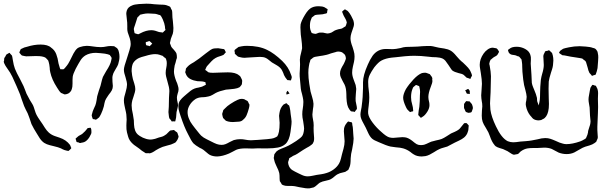

<svg xmlns="http://www.w3.org/2000/svg" viewBox="-27 -790 3283 1043"><path d="M586 -323Q586 -310 580.5 -299.5Q575 -289 564 -276Q561 -271 557 -265.5Q553 -260 549 -253Q543 -243 540.5 -229.5Q538 -216 537 -212Q531 -190 522 -171Q515 -157 511 -152Q509 -151 507 -149Q505 -147 502 -145Q501 -144 498 -142Q495 -140 494 -140Q489 -140 487 -142Q479 -142 477 -144Q476 -145 475 -149.5Q474 -154 473 -155Q473 -157 472 -159.5Q471 -162 471 -164Q471 -166 474 -175Q476 -185 482 -198Q488 -211 491 -218Q495 -229 497.5 -244.5Q500 -260 501 -267Q504 -280 510 -297.5Q516 -315 519 -324L524 -344Q526 -354 532 -372Q537 -382 542 -390Q547 -398 550 -404Q573 -439 577 -461Q577 -464 578.5 -468.5Q580 -473 579 -475Q579 -478 576 -482Q573 -486 572 -487L570 -491Q569 -492 559 -495Q546 -499 520 -501Q502 -503 494 -503Q461 -503 437 -489Q421 -479 410.5 -462.5Q400 -446 384 -416Q370 -388 368 -373Q367 -367 367 -356V-336Q367 -316 363 -306Q360 -297 359 -296L351 -287Q346 -282 336 -279Q333 -279 330.5 -278Q328 -277 325 -277Q323 -277 320 -278.5Q317 -280 315 -281Q307 -284 305 -285Q296 -292 283 -314Q254 -359 246 -398Q243 -410 243 -422Q241 -442 238 -451L235 -461L228 -469Q221 -476 221 -476Q211 -483 187 -485Q175 -486 166 -485.5Q157 -485 151 -485Q139 -484 115 -484Q111 -484 106 -485.5Q101 -487 99 -487Q97 -487 94 -488Q91 -489 90 -490Q88 -492 86 -494.5Q84 -497 83 -498Q82 -499 80 -501.5Q78 -504 78 -505Q78 -506 79 -508.5Q80 -511 81 -512Q84 -521 85 -522Q86 -523 88.5 -524.5Q91 -526 92 -526Q104 -533 120 -536Q158 -548 193 -548Q233 -548 251 -531Q270 -518 278.5 -496Q287 -474 291 -445Q294 -432 298 -421Q299 -420 299.5 -417.5Q300 -415 301 -414Q303 -413 304.5 -413.5Q306 -414 307 -414Q308 -414 313 -413.5Q318 -413 320 -415Q320 -415 326 -421Q338 -435 343 -443Q353 -460 360 -475L372 -499Q382 -518 394 -528Q404 -535 425 -539Q437 -541 444 -541Q457 -541 483 -537Q490 -536 499.5 -535Q509 -534 521 -534Q530 -534 536.5 -535Q543 -536 548 -537Q562 -540 574 -540Q588 -540 593 -539L599 -535Q601 -533 605 -531Q609 -529 610 -527Q617 -519 619 -507Q622 -495 622 -482Q622 -464 615 -441Q612 -432 602 -416Q600 -412 594 -402Q588 -392 586 -383Q582 -372 584 -346Q586 -330 586 -323ZM358 10Q361 13 360 15Q360 16 359 17Q358 18 357 19Q355 21 351 25Q347 29 345 30H344Q342 30 339 29Q336 28 334 28L323 25Q319 24 313.5 21Q308 18 304 16Q291 10 265 4Q242 -1 227.5 -6.5Q213 -12 202 -23Q191 -33 174 -63Q156 -91 144 -116Q140 -126 134 -146Q132 -152 129 -159.5Q126 -167 123 -175Q119 -183 113 -194.5Q107 -206 104 -214Q99 -226 91 -250L82 -277Q65 -319 40 -373Q29 -396 14 -416Q12 -419 6.5 -427Q1 -435 -2 -442Q-3 -444 -4.5 -447Q-6 -450 -6 -452Q-8 -455 -5 -460Q-5 -469 -4 -473Q-4 -475 2 -483L7 -493Q9 -495 13 -497Q17 -499 19 -500Q20 -501 21 -502Q22 -503 24 -503Q25 -503 26.5 -501.5Q28 -500 28 -499Q37 -490 38 -488L40 -480L43 -462Q47 -436 54 -417Q62 -396 82 -360L101 -322Q106 -311 109 -302L117 -281Q119 -277 135 -247Q138 -243 148 -226Q153 -218 156.5 -208Q160 -198 161 -194Q167 -174 172 -165Q179 -152 189.5 -137Q200 -122 204 -116Q207 -111 217 -95.5Q227 -80 238 -70Q251 -58 270.5 -51Q290 -44 297 -42Q333 -30 353 -3Q357 4 358 10ZM469 -67Q469 -63 465 -57Q460 -45 451 -34Q442 -23 430 -18Q427 -17 423 -16Q419 -15 417 -15L409 -13Q404 -13 398 -17Q391 -17 389 -19Q388 -20 387.5 -23.5Q387 -27 386 -29Q386 -31 384.5 -33.5Q383 -36 384 -37Q384 -38 385.5 -39Q387 -40 388 -41L396 -48Q400 -52 407.5 -55.5Q415 -59 419 -62Q424 -66 435 -77L446 -90Q448 -94 449 -94Q451 -95 455.5 -95Q460 -95 463 -96H465Q467 -95 469 -86Q469 -83 469.5 -76.5Q470 -70 469 -67Z M926 -16 916 -11Q906 -5 880 1Q864 5 856 8Q836 16 820 26Q799 41 786 43L778 42Q776 42 771.5 42.5Q767 43 764 42Q764 42 755 36Q745 31 729 17Q723 12 711.5 4.5Q700 -3 694 -9Q675 -26 669 -48Q661 -74 660 -88Q659 -100 659.5 -108.5Q660 -117 660 -123Q662 -140 660 -157Q660 -168 657 -181.5Q654 -195 653 -199Q652 -204 649 -218Q646 -232 646 -244Q646 -261 655 -288Q663 -316 663 -330Q663 -344 655 -370Q646 -395 646 -412Q646 -426 664 -478Q680 -527 682 -540Q683 -544 683 -551Q683 -565 678 -582Q676 -590 671 -602.5Q666 -615 665 -624Q664 -632 664.5 -645Q665 -658 664 -667Q664 -674 662 -686Q659 -713 659 -715Q659 -724 662 -733Q668 -752 692 -761Q703 -766 728 -768Q754 -770 768 -770Q790 -770 811 -767Q831 -765 842 -765Q848 -765 858.5 -764.5Q869 -764 876 -762L887 -758Q895 -755 897 -753Q899 -752 902 -743Q906 -737 907 -734Q909 -727 909 -713Q909 -696 912 -676Q912 -670 913.5 -658.5Q915 -647 915 -638Q915 -625 914 -619Q913 -607 906 -592Q900 -578 899 -569Q896 -557 896 -556Q896 -554 899 -548L904 -535Q908 -530 911.5 -526Q915 -522 918 -519Q929 -506 931 -501Q934 -492 934 -478Q934 -475 933 -472Q932 -469 931 -467Q929 -457 926.5 -449Q924 -441 922 -435Q918 -413 918 -401Q918 -382 930 -350Q936 -338 939 -326Q943 -314 943 -305Q943 -294 938 -281Q934 -267 934 -260Q934 -252 935 -246.5Q936 -241 937 -237Q940 -227 940 -216Q939 -208 932 -181Q931 -175 930.5 -162.5Q930 -150 928 -144Q927 -142 926.5 -137Q926 -132 925 -131Q924 -130 919.5 -130.5Q915 -131 914 -131L906 -130Q905 -131 901 -138L893 -147Q892 -150 891 -155Q890 -160 890 -163Q888 -175 888 -181Q888 -192 890 -210L891 -259Q893 -283 893 -295Q893 -314 883 -346Q873 -378 873 -394Q873 -403 874 -409Q875 -415 876 -420Q879 -434 879 -446Q879 -457 877 -462Q877 -463 875.5 -467.5Q874 -472 873 -473Q872 -475 866 -478Q858 -486 856 -487Q853 -488 849 -489Q845 -490 841 -492Q830 -496 816 -496Q795 -496 763 -486Q739 -480 728 -475Q707 -465 696 -447Q688 -431 688 -404Q690 -379 695 -360Q697 -353 702.5 -336Q708 -319 708 -306Q708 -292 698 -264Q690 -242 689 -231Q688 -227 688 -218Q688 -197 695 -169Q699 -147 700 -137Q700 -131 701 -113Q702 -95 707 -81.5Q712 -68 722 -59Q725 -56 728 -54.5Q731 -53 733 -51Q748 -41 767 -35.5Q786 -30 802 -33Q813 -34 836 -43Q840 -44 849.5 -46.5Q859 -49 865 -53Q877 -59 888 -72Q890 -74 893 -77Q896 -80 898 -81Q900 -82 904.5 -82Q909 -82 912 -83L918 -84Q920 -83 926 -77Q935 -71 935 -71Q939 -64 940 -58Q943 -52 943 -50V-48Q943 -43 937 -31Q931 -21 926 -16ZM795 -626Q805 -626 816 -623Q820 -622 826.5 -619.5Q833 -617 837 -616L852 -614L857 -613Q859 -614 861.5 -617Q864 -620 865 -621Q866 -622 867.5 -623Q869 -624 871 -626Q873 -629 870 -634Q870 -646 865 -664Q857 -688 850 -699L844 -707Q842 -709 837 -709Q824 -714 816 -715Q792 -717 778 -717Q765 -717 751 -714Q737 -711 734 -710L727 -702Q722 -699 719 -694Q718 -692 715 -681L706 -653Q705 -650 702.5 -643Q700 -636 700 -631Q700 -630 703 -615Q703 -611 704 -610Q705 -609 708 -608.5Q711 -608 712 -607Q721 -604 723 -604Q726 -604 729 -606Q732 -608 735 -609Q767 -626 795 -626ZM781 -541Q785 -539 786 -539Q786 -539 794 -547Q800 -553 800 -553Q800 -553 794 -559Q787 -566 785 -567Q782 -567 778 -565Q774 -563 771 -563L765 -561V-559V-554Q765 -548 768 -544Z M1269 -535Q1272 -536 1276.5 -536.5Q1281 -537 1283 -538Q1298 -541 1314 -541Q1380 -541 1424 -519Q1462 -501 1506 -459Q1541 -425 1554 -384Q1555 -382 1556.5 -377.5Q1558 -373 1558 -371V-370Q1558 -368 1557 -365.5Q1556 -363 1556 -361Q1555 -360 1554.5 -357Q1554 -354 1553 -353L1545 -354Q1537 -354 1534 -355L1531 -359Q1522 -370 1521 -373Q1515 -382 1512 -393Q1506 -407 1502 -413Q1493 -426 1475.5 -436Q1458 -446 1450 -451Q1443 -456 1433 -464.5Q1423 -473 1415 -476Q1404 -481 1385 -481Q1372 -481 1365 -480L1315 -477L1302 -476Q1289 -476 1279 -479Q1276 -480 1271 -481Q1266 -482 1264 -484Q1262 -485 1259 -488.5Q1256 -492 1253 -494Q1249 -498 1249 -498Q1248 -499 1248.5 -501Q1249 -503 1249 -503Q1247 -509 1247 -515Q1247 -518 1249.5 -520Q1252 -522 1253 -523Q1265 -533 1269 -535ZM1523 -227Q1524 -227 1526 -228.5Q1528 -230 1529 -229Q1531 -228 1533.5 -225.5Q1536 -223 1537 -221Q1543 -218 1544 -216Q1545 -214 1545.5 -210.5Q1546 -207 1547 -205Q1550 -193 1552 -170Q1556 -145 1557 -130Q1557 -117 1554.5 -100Q1552 -83 1551 -73Q1545 -28 1524 -8Q1507 7 1482.5 11.5Q1458 16 1429 16H1392Q1377 15 1345 17L1308 16Q1274 16 1256 24Q1251 26 1235 35L1217 44Q1182 59 1153 60Q1129 60 1112 51Q1105 47 1095 38Q1085 29 1078 24Q1068 17 1058 13Q1034 -1 1024 -11Q1012 -24 994 -62Q974 -99 954 -160Q953 -163 947.5 -180Q942 -197 942 -212Q942 -232 951.5 -244.5Q961 -257 972.5 -266.5Q984 -276 987 -279Q997 -288 1008 -296.5Q1019 -305 1030 -309Q1041 -313 1050 -314Q1071 -318 1080 -324Q1083 -325 1086.5 -327Q1090 -329 1092 -331Q1092 -332 1090 -336Q1090 -342 1088 -344Q1087 -345 1083 -345Q1080 -346 1076 -347Q1072 -348 1066 -348Q1059 -349 1045 -349Q1024 -352 1007.5 -360.5Q991 -369 984 -385Q983 -388 981.5 -391.5Q980 -395 979 -398Q979 -400 982 -409Q982 -417 984 -419Q985 -421 991 -427Q999 -436 1010.5 -443Q1022 -450 1026 -452Q1053 -469 1091 -500Q1096 -503 1106.5 -511.5Q1117 -520 1126 -524Q1135 -528 1158 -528Q1174 -526 1183 -524Q1189 -524 1191 -522Q1194 -521 1197 -511Q1198 -510 1199 -509Q1200 -508 1200 -506Q1199 -505 1198 -504Q1197 -503 1196 -502Q1194 -500 1191 -496Q1188 -492 1185 -491Q1183 -490 1175 -487Q1151 -480 1144 -475Q1133 -469 1121.5 -457Q1110 -445 1106 -440Q1098 -432 1097 -430Q1095 -428 1093.5 -424Q1092 -420 1091 -418Q1090 -417 1089 -414.5Q1088 -412 1088 -411Q1088 -409 1097 -404Q1103 -398 1106 -397Q1108 -396 1111.5 -396Q1115 -396 1117 -395Q1130 -394 1145 -395Q1164 -395 1173 -396L1211 -397Q1253 -397 1271 -381Q1272 -380 1274.5 -378.5Q1277 -377 1279 -374L1284 -364Q1285 -362 1286.5 -359Q1288 -356 1288 -354Q1289 -352 1288.5 -348.5Q1288 -345 1288 -343Q1288 -335 1287 -333Q1286 -330 1284.5 -328Q1283 -326 1282 -325Q1281 -324 1279 -321Q1277 -318 1274 -316Q1271 -314 1268 -313.5Q1265 -313 1262 -311Q1249 -307 1222 -305Q1214 -305 1200 -303Q1164 -295 1145 -285Q1140 -282 1128 -275Q1116 -268 1105 -266Q1098 -264 1089.5 -263Q1081 -262 1078 -262Q1055 -262 1041 -255Q1039 -255 1031 -249Q1014 -237 1003 -218.5Q992 -200 992 -181Q992 -162 1000 -144Q1006 -128 1018 -112.5Q1030 -97 1032 -94Q1038 -87 1048 -74Q1058 -61 1066 -53Q1078 -42 1096 -33.5Q1114 -25 1119 -22Q1138 -12 1150.5 -7.5Q1163 -3 1177 -3Q1188 -3 1198 -7Q1208 -11 1222 -19L1243 -29Q1261 -34 1278 -34Q1292 -34 1307 -31Q1312 -30 1319.5 -29Q1327 -28 1336 -28Q1349 -28 1373 -30Q1407 -32 1424 -34Q1436 -35 1448.5 -37Q1461 -39 1470 -44Q1472 -46 1474.5 -46.5Q1477 -47 1479 -49L1484 -59Q1489 -71 1491 -96Q1492 -105 1492 -123Q1492 -133 1490.5 -142Q1489 -151 1489 -161Q1489 -166 1491 -176Q1495 -204 1513 -222ZM1535 -297Q1535 -297 1537 -295L1543 -286Q1546 -283 1546 -282Q1545 -281 1544.5 -281.5Q1544 -282 1543 -281L1532 -277L1530 -276Q1529 -278 1528.5 -281.5Q1528 -285 1529 -288Q1530 -289 1531.5 -292Q1533 -295 1535 -297ZM1293 -139Q1288 -134 1285 -133Q1276 -128 1253 -128L1238 -127Q1224 -127 1212 -130Q1200 -134 1200 -134Q1200 -134 1193 -141Q1191 -143 1189 -145Q1187 -147 1185 -149L1182 -159Q1182 -162 1181 -164.5Q1180 -167 1180 -170Q1180 -173 1181 -176Q1182 -179 1183 -181L1186 -192Q1188 -194 1190.5 -196.5Q1193 -199 1195 -201Q1207 -214 1224 -225Q1241 -236 1245 -238Q1267 -250 1276 -252L1286 -253Q1292 -253 1300 -251Q1302 -250 1310 -245Q1311 -245 1313 -244Q1315 -243 1318 -241Q1320 -239 1321.5 -235Q1323 -231 1324 -229L1328 -222V-219Q1328 -212 1325 -201Q1319 -179 1312.5 -164Q1306 -149 1293 -139Z M1894 -37Q1894 -19 1886 21Q1879 47 1878 70Q1878 75 1877.5 86.5Q1877 98 1875 107Q1873 116 1869 124Q1868 125 1867 128.5Q1866 132 1865 133Q1863 134 1861 135.5Q1859 137 1857 138Q1849 144 1847 144Q1843 145 1839 146Q1835 147 1831 148Q1822 149 1806 157Q1800 160 1789 169.5Q1778 179 1772 182Q1763 188 1742 192Q1725 195 1711 202Q1706 205 1695 215Q1684 225 1677 228Q1667 231 1655 233Q1638 235 1600 227Q1574 220 1553 220H1536Q1522 220 1515 217Q1508 215 1504 212Q1503 211 1499 203Q1493 194 1493 194Q1492 191 1492.5 188Q1493 185 1492 183Q1492 160 1490 150Q1486 134 1476 115Q1475 112 1470 101.5Q1465 91 1463 81Q1460 69 1460 68Q1460 64 1462 58Q1462 50 1464 47L1470 39Q1474 33 1477 31Q1485 24 1500.5 18Q1516 12 1523 9Q1540 2 1558 -9Q1576 -20 1582 -24Q1584 -26 1595 -33.5Q1606 -41 1613 -49Q1623 -61 1625 -91Q1625 -99 1620 -131Q1615 -153 1615 -169Q1615 -186 1618 -202Q1619 -207 1620 -217.5Q1621 -228 1621 -236Q1621 -247 1618 -260.5Q1615 -274 1614 -278Q1608 -298 1607 -309Q1605 -325 1603 -353L1601 -375Q1600 -388 1602 -413L1603 -441L1602 -466Q1602 -472 1604 -484Q1605 -490 1609 -504.5Q1613 -519 1614 -527V-533Q1614 -549 1610 -579Q1606 -605 1606 -619Q1605 -627 1605 -642Q1605 -653 1606 -658Q1611 -679 1630 -710Q1648 -740 1667 -749Q1688 -759 1719 -755Q1721 -755 1726 -754Q1731 -753 1735 -751L1748 -743Q1749 -742 1750.5 -741.5Q1752 -741 1753 -740L1752 -735Q1750 -729 1750 -725V-722Q1750 -718 1743.5 -716.5Q1737 -715 1736 -715Q1728 -712 1715 -711.5Q1702 -711 1695 -710L1684 -708L1675 -701L1667 -695Q1666 -693 1663 -685Q1655 -668 1657 -639Q1658 -629 1663 -618Q1664 -617 1664.5 -615Q1665 -613 1666 -611Q1667 -610 1670.5 -609.5Q1674 -609 1675 -608Q1678 -608 1680.5 -607Q1683 -606 1686 -606Q1690 -606 1698 -609.5Q1706 -613 1711 -613H1724Q1729 -613 1738 -610.5Q1747 -608 1751 -608Q1761 -608 1773 -613Q1776 -614 1781.5 -618Q1787 -622 1791 -624Q1797 -627 1811 -631Q1815 -632 1821.5 -633Q1828 -634 1832 -636L1843 -643L1850 -647Q1852 -650 1852.5 -653Q1853 -656 1854 -657Q1857 -666 1857 -668Q1857 -669 1854 -678Q1852 -684 1845.5 -695Q1839 -706 1837 -712Q1835 -718 1833 -722Q1833 -723 1832 -724.5Q1831 -726 1832 -727Q1832 -728 1834.5 -730Q1837 -732 1838 -733Q1840 -734 1842.5 -736.5Q1845 -739 1846 -739Q1847 -740 1848.5 -738.5Q1850 -737 1851 -737Q1853 -735 1857.5 -733Q1862 -731 1864 -728Q1871 -721 1880 -705Q1882 -700 1888 -689Q1894 -678 1895 -669L1896 -660Q1896 -654 1894 -646Q1893 -641 1889 -631Q1887 -626 1882 -610.5Q1877 -595 1877 -582Q1877 -563 1888 -535Q1896 -511 1898 -498Q1899 -493 1899 -483Q1899 -468 1896 -454Q1894 -446 1890 -428Q1886 -410 1886 -396Q1886 -379 1894 -358Q1902 -337 1905 -328L1908 -309V-304Q1908 -295 1906 -279Q1904 -253 1905 -241Q1906 -233 1908 -226Q1910 -219 1911 -211L1912 -201Q1912 -196 1903 -187Q1901 -182 1900 -182L1892 -184Q1882 -184 1879 -186Q1877 -188 1875 -190.5Q1873 -193 1872 -194Q1863 -206 1859.5 -221.5Q1856 -237 1855 -258Q1855 -265 1854.5 -280Q1854 -295 1852 -307Q1850 -319 1845 -330Q1841 -338 1834.5 -349.5Q1828 -361 1824 -371Q1820 -381 1820 -391Q1820 -403 1825 -414.5Q1830 -426 1840 -442Q1847 -456 1850 -465Q1850 -467 1851 -468.5Q1852 -470 1852 -472Q1852 -477 1851 -480.5Q1850 -484 1849 -487Q1848 -488 1848 -489.5Q1848 -491 1847 -492Q1847 -492 1841 -498L1831 -506Q1821 -510 1810 -510Q1805 -510 1802 -509Q1799 -508 1796 -507L1771 -500Q1755 -494 1746 -492Q1735 -489 1726.5 -488Q1718 -487 1713 -486Q1697 -484 1689 -482Q1687 -482 1683.5 -481Q1680 -480 1678 -479Q1674 -478 1667 -471L1661 -467Q1658 -464 1658 -459Q1653 -447 1651 -431Q1648 -415 1648 -395Q1648 -367 1653 -335Q1657 -307 1660 -293Q1662 -284 1668.5 -263.5Q1675 -243 1676 -226Q1676 -212 1673 -197Q1670 -170 1670 -168Q1670 -157 1674 -137Q1675 -132 1676 -125Q1677 -118 1677 -109Q1677 -103 1676.5 -94.5Q1676 -86 1677 -74Q1677 -66 1678.5 -52.5Q1680 -39 1679 -30Q1679 -22 1672 -10Q1670 -7 1667.5 -5.5Q1665 -4 1663 -2Q1655 5 1639 13L1619 25Q1612 29 1600 37.5Q1588 46 1578 51Q1564 56 1554 64Q1552 65 1549 66.5Q1546 68 1544 70Q1543 72 1543 74.5Q1543 77 1542 79Q1541 81 1539.5 85.5Q1538 90 1538 92Q1538 101 1543 113Q1550 127 1561 134Q1572 141 1595 152Q1597 153 1613 160.5Q1629 168 1644 168Q1656 168 1672 164.5Q1688 161 1694 160Q1702 159 1718 156.5Q1734 154 1746 150Q1767 144 1786 130Q1805 116 1815 98Q1821 88 1825 71.5Q1829 55 1831 47Q1833 40 1839 18Q1845 -4 1845 -23Q1845 -32 1843 -50Q1841 -68 1841 -77Q1841 -87 1842 -92Q1845 -108 1856 -121Q1857 -122 1859 -125Q1861 -128 1864 -130H1865Q1867 -130 1876 -127Q1878 -127 1880.5 -126.5Q1883 -126 1884 -125Q1887 -122 1887 -111Q1890 -101 1890.5 -86.5Q1891 -72 1892 -63Q1894 -45 1894 -37Z M2519 -109V-105Q2519 -98 2518 -95Q2518 -80 2511.5 -66Q2505 -52 2494 -43Q2483 -34 2467 -26.5Q2451 -19 2443 -15Q2435 -11 2423 -4.5Q2411 2 2403 6Q2394 9 2381 12.5Q2368 16 2360 20Q2350 24 2330 37Q2319 44 2307 50Q2295 56 2284 58Q2272 60 2264 60Q2238 60 2221 49Q2215 46 2211 42.5Q2207 39 2203 36Q2184 22 2163 16Q2150 12 2122 10Q2104 8 2094 6Q2072 1 2032 -17Q2004 -28 1994 -37Q1982 -48 1973 -68Q1964 -88 1960 -96L1950 -115Q1941 -131 1936 -143Q1931 -155 1931 -167Q1931 -176 1933.5 -188.5Q1936 -201 1937 -207Q1940 -226 1941 -240Q1942 -254 1943 -263Q1945 -297 1945 -313V-343Q1945 -381 1971 -439Q1982 -465 1997 -487Q2024 -524 2070 -524L2107 -523Q2121 -523 2149 -529Q2164 -534 2178 -535Q2191 -536 2216 -536Q2225 -537 2242 -537Q2250 -537 2266 -539Q2298 -541 2314 -540Q2324 -539 2337 -535.5Q2350 -532 2357 -531Q2365 -530 2386 -526.5Q2407 -523 2421 -515Q2435 -507 2452 -486L2469 -467Q2481 -455 2488 -450Q2492 -446 2504.5 -434Q2517 -422 2525 -410Q2530 -401 2535 -388Q2535 -386 2536 -384Q2537 -382 2537 -381Q2537 -378 2535 -375Q2533 -372 2532 -370Q2531 -369 2530 -365.5Q2529 -362 2528 -361L2518 -365Q2516 -366 2513 -366.5Q2510 -367 2508 -368Q2504 -371 2500 -375.5Q2496 -380 2492 -383Q2484 -389 2464 -393Q2441 -399 2432 -406Q2429 -407 2427 -410.5Q2425 -414 2423 -416Q2417 -424 2409 -437Q2399 -452 2392.5 -460Q2386 -468 2375 -473Q2367 -477 2343 -479Q2321 -479 2300 -482Q2258 -487 2224 -487Q2202 -487 2173 -484.5Q2144 -482 2122 -479Q2118 -479 2101 -477Q2084 -475 2070 -471Q2056 -467 2045 -461Q2029 -453 2006 -424Q1990 -401 1981.5 -383.5Q1973 -366 1973 -345Q1973 -330 1974 -319.5Q1975 -309 1976 -302Q1979 -281 1979 -261Q1979 -240 1976 -217Q1975 -210 1973.5 -196.5Q1972 -183 1973 -173Q1976 -152 1997.5 -123.5Q2019 -95 2045 -73Q2071 -49 2087 -44Q2098 -41 2109 -41Q2117 -41 2133 -43Q2151 -45 2159 -45Q2168 -45 2173 -44Q2190 -42 2211 -26Q2215 -23 2226 -14Q2237 -5 2247 -3Q2249 -2 2251.5 -2.5Q2254 -3 2256 -2H2265Q2276 -2 2289.5 -8.5Q2303 -15 2310 -18Q2316 -21 2326 -23Q2336 -25 2341 -27Q2361 -31 2372 -35Q2384 -40 2399.5 -50Q2415 -60 2423 -65Q2430 -68 2443.5 -74Q2457 -80 2466 -87Q2471 -91 2476.5 -98.5Q2482 -106 2485 -109Q2491 -117 2493 -119Q2497 -123 2508 -121Q2518 -111 2519 -109ZM2300 -263Q2300 -256 2301 -250.5Q2302 -245 2303 -241Q2306 -231 2306 -219Q2306 -203 2296 -186Q2282 -163 2269 -156Q2268 -155 2264 -152.5Q2260 -150 2259 -150Q2256 -152 2254 -155Q2252 -158 2251 -159Q2245 -165 2245 -165L2246 -176Q2247 -189 2251 -210Q2254 -240 2254 -271Q2255 -278 2255 -291Q2255 -302 2252 -314Q2251 -316 2251 -318.5Q2251 -321 2250 -322Q2249 -323 2245 -324Q2241 -325 2240 -326Q2239 -326 2236 -327.5Q2233 -329 2232 -328Q2231 -328 2226 -323Q2224 -321 2221.5 -319.5Q2219 -318 2217 -315Q2216 -313 2213 -305Q2206 -287 2206 -262Q2206 -241 2212 -223Q2217 -206 2217 -194Q2217 -193 2217.5 -190Q2218 -187 2217 -186Q2216 -185 2213.5 -184.5Q2211 -184 2209 -184L2201 -181L2196 -185Q2186 -195 2186 -195Q2181 -202 2178 -209Q2163 -241 2163 -259Q2163 -278 2178 -306Q2195 -333 2219.5 -359Q2244 -385 2265 -393Q2275 -395 2283 -395Q2287 -395 2292 -393Q2297 -391 2300 -390L2308 -387Q2310 -385 2316 -376Q2317 -375 2318.5 -373Q2320 -371 2320 -369Q2322 -367 2321.5 -363Q2321 -359 2321 -358Q2322 -355 2322 -350Q2322 -340 2313 -318Q2300 -285 2300 -263ZM2525 -285Q2525 -284 2525.5 -282.5Q2526 -281 2525 -280Q2524 -279 2522.5 -279.5Q2521 -280 2520 -280Q2518 -281 2515 -280.5Q2512 -280 2510 -281Q2508 -282 2506.5 -286Q2505 -290 2504 -292L2500 -300Q2501 -301 2503 -301Q2505 -301 2506 -302Q2507 -303 2511 -305Q2515 -307 2516 -307Q2517 -307 2520 -303.5Q2523 -300 2525 -296ZM2503 -183 2499 -191Q2498 -195 2496.5 -197.5Q2495 -200 2494 -202Q2493 -206 2493.5 -209.5Q2494 -213 2494 -216Q2494 -217 2493.5 -219.5Q2493 -222 2494 -224Q2494 -226 2495.5 -228Q2497 -230 2498 -231Q2499 -233 2501 -235.5Q2503 -238 2505 -240Q2506 -241 2509 -240.5Q2512 -240 2513 -240Q2522 -240 2524 -239Q2526 -238 2528 -234Q2535 -227 2537 -223Q2539 -218 2540.5 -212.5Q2542 -207 2542 -203Q2542 -200 2540 -195.5Q2538 -191 2538 -190Q2537 -189 2536.5 -186Q2536 -183 2535 -182Q2534 -180 2528.5 -178.5Q2523 -177 2518 -177Q2515 -178 2510 -179.5Q2505 -181 2503 -183Z M3032 -525Q3039 -528 3064 -533Q3093 -539 3122 -539Q3133 -539 3155 -537Q3181 -535 3193 -530Q3203 -528 3205 -526Q3208 -525 3212 -520Q3216 -515 3218 -511Q3219 -508 3220 -504Q3221 -500 3221 -498Q3223 -492 3223 -478Q3223 -465 3222 -458L3219 -420Q3215 -400 3211 -391Q3211 -390 3210 -387.5Q3209 -385 3208 -384Q3207 -383 3194 -380Q3192 -378 3189 -378Q3187 -379 3185 -383L3175 -394Q3169 -405 3165 -424L3159 -444Q3157 -453 3154 -457Q3152 -460 3148.5 -462Q3145 -464 3143 -466Q3138 -471 3136 -472L3126 -474L3101 -478Q3076 -481 3039 -489Q3031 -489 3028 -490Q3025 -492 3022 -494Q3019 -496 3016 -498Q3015 -499 3013 -500Q3011 -501 3010 -503Q3009 -504 3016 -514Q3019 -516 3023 -519Q3027 -522 3032 -525ZM2733 -518Q2733 -521 2741 -525Q2753 -536 2780 -536Q2804 -536 2826 -524Q2848 -512 2854 -492Q2858 -481 2857 -465.5Q2856 -450 2856 -444L2860 -384Q2861 -375 2861 -362Q2861 -349 2862 -340Q2864 -328 2869 -316.5Q2874 -305 2875 -302L2884 -279Q2889 -263 2890 -258Q2890 -254 2890.5 -246Q2891 -238 2894 -232L2898 -221Q2899 -220 2898.5 -219Q2898 -218 2899 -218Q2900 -218 2900 -221L2903 -234Q2906 -246 2906.5 -263.5Q2907 -281 2907 -289Q2907 -297 2908 -318.5Q2909 -340 2911 -356Q2914 -375 2918 -388Q2927 -417 2927 -437Q2927 -447 2926 -456.5Q2925 -466 2925 -476Q2925 -478 2924.5 -482Q2924 -486 2925 -489Q2926 -495 2932 -505Q2932 -508 2934 -510Q2935 -512 2940 -513Q2945 -514 2947 -514Q2953 -517 2956 -517Q2958 -516 2966 -508Q2972 -502 2972 -502Q2973 -500 2976 -489Q2979 -476 2979 -461Q2979 -452 2977 -436Q2976 -426 2972 -413.5Q2968 -401 2966 -395Q2956 -363 2954 -347Q2953 -334 2953 -308Q2953 -272 2954 -255Q2955 -245 2955 -225Q2955 -210 2954 -203Q2950 -165 2932 -149Q2929 -146 2926.5 -145Q2924 -144 2922 -143Q2920 -142 2917.5 -140.5Q2915 -139 2913 -138Q2905 -136 2900 -136Q2881 -136 2869 -145Q2866 -147 2864 -150Q2862 -153 2860 -155Q2843 -172 2834 -199Q2829 -217 2829 -223Q2829 -234 2832 -244Q2834 -256 2834 -264Q2833 -279 2827.5 -299Q2822 -319 2820 -328Q2815 -352 2811 -400Q2810 -408 2810 -424Q2810 -444 2808 -454L2806 -467Q2805 -469 2803.5 -470Q2802 -471 2801 -473Q2799 -475 2797 -478Q2795 -481 2792 -483L2784 -485Q2775 -490 2766 -491Q2763 -491 2757.5 -492Q2752 -493 2749 -494Q2742 -497 2737 -504Q2737 -505 2734.5 -510.5Q2732 -516 2733 -518ZM3218 -83Q3218 -75 3219 -66.5Q3220 -58 3220 -51Q3220 -49 3220.5 -46Q3221 -43 3220 -40Q3220 -38 3218.5 -35Q3217 -32 3216 -30Q3213 -22 3212 -20L3203 -13Q3192 -5 3175.5 0Q3159 5 3152 7Q3141 10 3116 25L3093 38Q3074 47 3051 47Q3029 47 3008 39Q2999 35 2988 28.5Q2977 22 2970 19Q2952 12 2930 12Q2920 12 2910.5 13Q2901 14 2892 14Q2887 14 2870.5 14Q2854 14 2840 16Q2820 19 2801 33Q2798 35 2793.5 40.5Q2789 46 2785 47Q2782 48 2776.5 48.5Q2771 49 2768 50Q2768 50 2766 50.5Q2764 51 2763 50Q2761 50 2758 48.5Q2755 47 2753 46Q2747 43 2738 36.5Q2729 30 2723 28Q2709 21 2706 20Q2700 18 2686.5 14Q2673 10 2665 4Q2662 2 2660.5 -0.5Q2659 -3 2658 -4Q2645 -19 2634 -51L2626 -71L2613 -94Q2599 -116 2595 -128Q2590 -142 2590 -162Q2590 -174 2591 -189Q2592 -204 2593 -212Q2593 -228 2590 -241Q2589 -246 2588 -255.5Q2587 -265 2587 -272Q2587 -282 2589 -302Q2591 -324 2591 -335Q2591 -355 2585 -393Q2584 -401 2581.5 -414.5Q2579 -428 2579 -438Q2579 -469 2600 -499Q2609 -512 2622.5 -521.5Q2636 -531 2650 -531Q2653 -531 2661 -529Q2663 -529 2667.5 -528Q2672 -527 2673 -525Q2675 -524 2677 -520.5Q2679 -517 2680 -516Q2681 -515 2682 -513Q2683 -511 2684 -508L2680 -501Q2679 -499 2677.5 -496Q2676 -493 2673 -490Q2670 -487 2667 -485.5Q2664 -484 2662 -483Q2654 -479 2644 -470Q2643 -468 2641 -467.5Q2639 -467 2638 -465Q2634 -460 2631 -445Q2631 -440 2633 -434Q2634 -425 2638 -402Q2640 -384 2640 -376Q2640 -346 2638 -288Q2638 -279 2636.5 -260.5Q2635 -242 2635 -228Q2635 -216 2637 -194Q2642 -156 2667 -104Q2697 -40 2731 -23Q2746 -17 2761 -17Q2774 -17 2800 -21Q2818 -23 2827 -23Q2851 -25 2861 -27Q2863 -27 2892 -33Q2917 -40 2935 -40Q2950 -40 2962.5 -36Q2975 -32 2993 -24Q3013 -14 3030 -10Q3039 -7 3050 -7Q3082 -7 3125 -22Q3134 -25 3149 -34L3156 -39L3159 -46Q3163 -54 3164 -58Q3166 -63 3167 -69.5Q3168 -76 3168 -79Q3170 -88 3174.5 -100Q3179 -112 3180 -120Q3182 -131 3180 -142Q3180 -147 3179 -152.5Q3178 -158 3178 -163L3176 -206Q3175 -214 3172.5 -227Q3170 -240 3170 -250Q3170 -260 3173 -274.5Q3176 -289 3177 -297Q3178 -301 3179 -307Q3180 -313 3182 -316L3188 -325Q3190 -329 3191 -329H3192Q3196 -329 3202 -326L3210 -324L3214 -316Q3219 -307 3219 -305Q3222 -296 3222 -284L3221 -253L3222 -209L3221 -174L3220 -150Q3220 -134 3218 -102Z"/></svg>

Font: Rubik-Burned
Style: Regular
Weight: 400
Designer: NaN (generative design), Hubert & Fischer (Rubik source font outlines)
Foundry: NaN, Hubert & Fischer
Version: Version 1.000